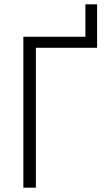

<svg xmlns="http://www.w3.org/2000/svg" viewBox="-20 -868 499 888"><path d="M88 0V-698H375V-848H429V-647H146V0Z"/></svg>

Font: IBM Plex Sans Condensed Light
Style: Regular
Weight: 300
Width: 3
Designer: Mike Abbink, Paul van der Laan, Pieter van Rosmalen
Foundry: Bold Monday
Version: Version 3.201